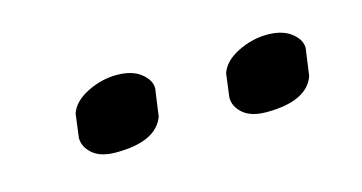

<svg xmlns="http://www.w3.org/2000/svg" viewBox="-30 -756 460 244"><g transform="rotate(-15 200.0 -633.5)"><path d="M171 -652 166 -616Q155 -586 102 -586Q82 -586 71.5 -595Q61 -604 61 -616L65 -647Q70 -662 89 -671.5Q108 -681 128 -681Q148 -681 159.5 -672Q171 -663 171 -652ZM369 -652 364 -616Q353 -586 300 -586Q280 -586 269.5 -595Q259 -604 259 -616L263 -647Q268 -662 287 -671.5Q306 -681 326 -681Q346 -681 357.5 -672Q369 -663 369 -652Z"/></g></svg>

Font: Kotta One
Style: Regular
Weight: 400
Designer: Ania Kruk
Foundry: Ania Kruk
Version: Version 1.001